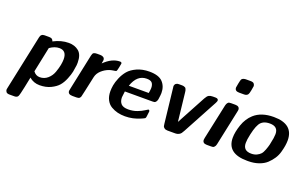

<svg xmlns="http://www.w3.org/2000/svg" viewBox="-100 -1190 2943 1852"><g transform="rotate(20 1371.5 -264.0)"><path d="M26.9 158.2Q26.9 157.2 29.8 142.1L148.9 -420.9Q155.8 -458 192.9 -458H232.9Q234.9 -458 244.4 -457.5Q253.9 -457 259.5 -455.6Q265.1 -454.1 272.5 -447.5Q279.8 -440.9 283.2 -428.2Q361.3 -469.2 438 -469.2Q500 -469.2 541.5 -435.1Q583 -400.9 583 -318.8L582 -293Q577.1 -253.9 571 -222.9Q564.9 -191.9 545.9 -145Q526.9 -98.1 500 -67.1Q473.1 -36.1 424.1 -12.5Q375 11.2 311 11.2Q249 11.2 204.1 -27.8Q195.3 14.2 183.1 75.2Q166 159.2 157 177Q147.9 194.8 119.1 194.8H69.8Q44.9 194.8 35.9 183.1Q26.9 171.4 26.9 158.2ZM219.2 -98.1Q245.1 -62 285.2 -62Q332 -62 366.5 -92Q400.9 -122.1 416.5 -166Q432.1 -210 438.5 -243.9Q444.8 -277.8 444.8 -303.2Q444.8 -391.1 370.1 -391.1Q322.3 -391.1 272.9 -356Z M597.7 -36.1Q597.7 -38.1 604 -67.9L679.7 -426.8Q684.6 -450.7 695.6 -457.3Q706.5 -463.9 728 -463.9H759.8Q787.6 -463.9 801.8 -449.2Q808.6 -439.5 808.6 -428.2Q808.6 -423.3 802.7 -391.1Q881.8 -469.2 962.9 -469.2Q981.9 -469.2 981.9 -454.1Q981.9 -449.2 974.4 -414.1Q966.8 -378.9 963.9 -375Q960.9 -370.1 952.4 -368.7Q943.8 -367.2 926.3 -364.5Q908.7 -361.8 891.6 -356Q849.6 -340.8 817.1 -310.8Q784.7 -280.8 775.9 -242.2Q759.8 -171.4 742.7 -88.9Q731.4 -34.7 728 -24.9Q724.6 -15.1 716.8 -7.8Q707 0 685.5 0H645Q597.7 0 597.7 -36.1Z M973.1 -168.9Q973.1 -197.8 978.8 -231Q984.4 -264.2 1003.4 -309.6Q1022.5 -355 1052 -389.9Q1081.5 -424.8 1137 -450Q1192.4 -475.1 1264.2 -475.1Q1360.4 -475.1 1401.4 -431.6Q1442.4 -388.2 1442.4 -319.8Q1442.4 -300.8 1435.5 -253.9Q1431.6 -235.8 1423.6 -226.3Q1415.5 -216.8 1408.4 -215.3Q1401.4 -213.9 1389.2 -213.9H1105.5Q1098.6 -167 1098.1 -151.9Q1098.1 -109.9 1119.9 -85.9Q1141.6 -62 1194.3 -62Q1242.2 -62 1283.2 -77.4Q1324.2 -92.8 1349.9 -109.9Q1375.5 -127 1379.4 -127.9Q1392.6 -125 1392.6 -112.8Q1392.6 -107.9 1386.2 -60.1Q1384.3 -43.9 1378.9 -39.6Q1373.5 -35.2 1345.2 -22.9Q1268.1 11.2 1187.5 11.2Q1146.5 11.2 1111.3 2.7Q1076.2 -5.9 1043.7 -24.9Q1011.2 -43.9 992.2 -80.6Q973.1 -117.2 973.1 -168.9ZM1122.6 -278.8H1327.1Q1333 -313 1333.5 -331.1Q1333.5 -365.2 1318.4 -383.5Q1303.2 -401.9 1263.2 -401.9Q1163.6 -401.9 1122.6 -278.8Z M1528.3 -424.8Q1531.2 -434.6 1533.7 -440.2Q1536.1 -445.8 1545.7 -451.9Q1555.2 -458 1571.3 -458H1602.1Q1615.2 -458 1624.3 -455.1Q1633.3 -452.1 1638.2 -449Q1643.1 -445.8 1646.5 -437Q1649.9 -428.2 1651.1 -425Q1652.3 -421.9 1653.8 -409.9Q1655.3 -397.9 1655.3 -397L1687 -112.8L1848.1 -412.1Q1864.3 -441.9 1880.1 -450Q1896 -458 1919.9 -458H1946.3Q1977.1 -458 1977.1 -436Q1977.1 -430.2 1967.3 -410.2L1774.9 -53.2Q1765.1 -35.2 1758.1 -25.6Q1751 -16.1 1736.6 -8.1Q1722.2 0 1701.2 0H1621.1Q1600.1 0 1588.1 -9.5Q1576.2 -19 1574.2 -27.1Q1572.3 -35.2 1570.3 -51.8Z M1980 -37.1Q1980 -42 1982.9 -57.1L2060.1 -418Q2064.9 -437 2073 -446Q2081.1 -455.1 2086.7 -456.1Q2092.3 -457 2107.9 -458H2149.9Q2194.8 -458 2195.3 -421.9Q2195.3 -418 2193.6 -410.4Q2191.9 -402.8 2191.9 -401.9L2115.2 -40Q2111.3 -21 2101.8 -11.5Q2092.3 -2 2087.2 -1.5Q2082 -1 2067.9 0H2023.9Q1980 0 1980 -37.1ZM2100.1 -617.2Q2100.1 -624 2107.7 -660.4Q2115.2 -696.8 2119.1 -704.1Q2128.9 -721.2 2160.2 -723.1H2210.9Q2237.8 -723.1 2246.8 -711.2Q2255.9 -699.2 2255.9 -687Q2255.9 -680.2 2248.5 -642.6Q2241.2 -605 2234.9 -597.2Q2222.7 -580.1 2196.3 -580.1H2144Q2100.1 -580.1 2100.1 -617.2Z M2235.8 -150.9Q2235.8 -209 2261.5 -284.4Q2287.1 -359.9 2340.8 -408.2Q2414.1 -474.1 2541 -474.1Q2743.2 -474.1 2743.2 -306.2Q2743.2 -280.3 2738.5 -251.2Q2733.9 -222.2 2723.4 -184.1Q2712.9 -146 2691.4 -113Q2669.9 -80.1 2639.4 -51.5Q2608.9 -22.9 2560.5 -5.9Q2512.2 11.2 2452.1 11.2H2440.9Q2235.8 11.2 2235.8 -150.9ZM2371.1 -146Q2371.1 -66.9 2455.1 -66.9Q2487.3 -66.9 2511.2 -78.4Q2535.2 -89.8 2549.6 -105.5Q2564 -121.1 2575.9 -153.1Q2587.9 -185.1 2594 -210Q2600.1 -234.9 2607.9 -280.8Q2611.8 -316.9 2611.8 -324.2Q2611.8 -401.9 2526.9 -401.9Q2526.4 -401.9 2525.9 -401.9Q2452.6 -401.9 2422.9 -351.8Q2393.1 -301.8 2374 -185.1Q2371.1 -151.9 2371.1 -146Z"/></g></svg>

Font: CMU Sans Serif
Style: BoldOblique
Weight: 700
Italic angle: -12°
Version: Version 0.7.0